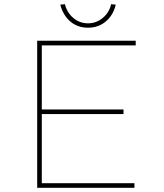

<svg xmlns="http://www.w3.org/2000/svg" viewBox="-20 -894 779 914"><path d="M157 0V-700H626V-678H179V-22H620V0ZM170 -351V-373H568V-351ZM399 -762Q365 -762 338 -776Q311 -790 293 -815Q275 -840 267 -872L289 -874Q299 -834 329 -808.5Q359 -783 399 -783Q438 -783 469 -808.5Q500 -834 509 -874L531 -872Q524 -840 505.5 -815Q487 -790 460 -776Q433 -762 399 -762Z"/></svg>

Font: Lexend Giga Thin
Style: Regular
Weight: 250
Version: Version 1.007